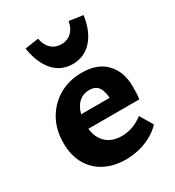

<svg xmlns="http://www.w3.org/2000/svg" viewBox="-168 -776 813 891"><g transform="rotate(-30 238.5 -331.0)"><path d="M247 14Q184 14 135.5 -10.5Q87 -35 59.5 -82.5Q32 -130 32 -197Q32 -269 63 -323Q94 -377 147 -407.5Q200 -438 268 -438Q352 -438 397 -390.5Q442 -343 442 -263Q442 -248 441.5 -231Q441 -214 438 -197H323V-257Q323 -303 308 -327Q293 -351 258 -351Q228 -351 207 -334.5Q186 -318 175 -288.5Q164 -259 164 -221Q164 -158 196 -124Q228 -90 284 -90Q315 -90 343.5 -100.5Q372 -111 398 -131L439 -62Q409 -32 375 -15.5Q341 1 308 7.5Q275 14 247 14ZM99 -197 115 -272H429V-197ZM254 -493Q192 -493 152 -538Q112 -583 99 -665L172 -676Q178 -640 200 -619.5Q222 -599 254 -599Q286 -599 308 -619.5Q330 -640 336 -676L410 -665Q398 -583 357 -538Q316 -493 254 -493Z"/></g></svg>

Font: Ysabeau ExtraBold
Style: Regular
Weight: 800
Designer: Christian Thalmann (Catharsis Fonts)
Version: Version 2.002